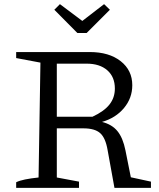

<svg xmlns="http://www.w3.org/2000/svg" viewBox="-20 -906 766 926"><path d="M611 -51 708 -30V0H532L499 -182Q489 -241 463 -264Q437 -287 382 -287H217V-343H426Q482 -369 508 -402Q534 -435 534 -479Q534 -535 497.5 -567Q461 -599 398 -599H254V-50L361 -30V0H58V-27Q74 -35 101 -40.5Q128 -46 166 -50L175 -604L58 -626V-655H413Q506 -655 562 -611Q618 -567 618 -495Q618 -433 578 -385Q538 -337 472 -318Q520 -306 546.5 -273.5Q573 -241 585 -181ZM353 -747 242 -859 269 -886 377 -805 482 -886 510 -859 398 -747Z"/></svg>

Font: Piazzolla Thin
Style: Regular
Weight: 400
Version: Version 2.001